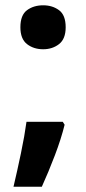

<svg xmlns="http://www.w3.org/2000/svg" viewBox="-20 -576 325 725"><path d="M57 -473Q57 -519 82 -537.5Q107 -556 143 -556Q178 -556 203 -537.5Q228 -519 228 -473Q228 -429 203 -409.5Q178 -390 143 -390Q107 -390 82 -409.5Q57 -429 57 -473ZM224 -105Q211 -52 187 11Q163 74 138 129H31Q45 70 59 3Q73 -64 80 -116H217Z"/></svg>

Font: Noto Sans Gujarati UI
Style: Bold
Weight: 700
Designer: Jelle Bosma - Monotype Design Team, Universal Thirst
Foundry: Monotype Imaging Inc.
Version: Version 2.106; ttfautohint (v1.8.4.7-5d5b)